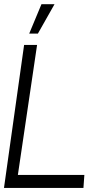

<svg xmlns="http://www.w3.org/2000/svg" viewBox="-30 -920 550 940"><path d="M-10.5 0 88 -700H151.5L57.5 -63.5H383L378.5 0ZM113 -755.5 173 -899.5H237L155.5 -755.5Z"/></svg>

Font: Urbanist Light
Style: Italic
Weight: 300
Italic angle: -8°
Designer: Corey Hu
Foundry: Corey Hu
Version: Version 1.330; ttfautohint (v1.8.4.7-5d5b)